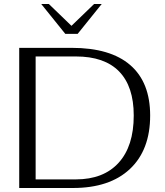

<svg xmlns="http://www.w3.org/2000/svg" viewBox="-20 -939 826 959"><path d="M76 -700H338Q531 -700 630.5 -614Q730 -528 730 -362Q730 -190 629 -95Q528 0 344 0H76ZM359 -43Q497 -43 572.5 -126Q648 -209 648 -362Q648 -507 575 -582Q502 -657 359 -657H158V-43ZM186 -919H224L337 -810L450 -919H488L368 -770H306Z"/></svg>

Font: Fahkwang Light
Style: Regular
Weight: 300
Version: Version 1.000; ttfautohint (v1.6)